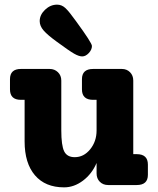

<svg xmlns="http://www.w3.org/2000/svg" viewBox="-20 -797 682 827"><path d="M225 -617Q185 -646 168 -665.5Q151 -685 151 -706Q151 -733 174 -755Q197 -777 226 -777Q246 -777 262 -762Q278 -747 308 -705Q376 -612 376 -599Q376 -583 362.5 -568.5Q349 -554 334 -554Q320 -554 299 -566Q278 -578 225 -617ZM569 -133Q617 -133 617 -88V-44Q617 0 569 0H446Q424 0 410 -14Q396 -28 396 -50V-95Q376 -48 337.5 -19Q299 10 256 10Q175 10 130.5 -42Q86 -94 86 -188V-367H70Q23 -367 23 -412V-456Q23 -500 70 -500H194Q215 -500 229.5 -486Q244 -472 244 -450V-236Q244 -170 256.5 -145Q269 -120 302 -120Q341 -120 368.5 -154Q396 -188 396 -235V-367H381Q333 -367 333 -412V-456Q333 -500 381 -500H505Q526 -500 540 -486Q554 -472 554 -450V-133Z"/></svg>

Font: Solway ExtraBold
Style: Regular
Weight: 800
Designer: Mariya V. Pigoulevskaya
Foundry: The Northern Block Ltd.
Version: Version 1.000;hotconv 1.0.109;makeotfexe 2.5.65596